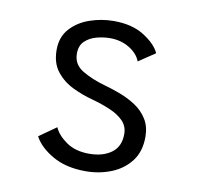

<svg xmlns="http://www.w3.org/2000/svg" viewBox="-64 -579 679 657"><g transform="rotate(10 275.0 -250.5)"><path d="M274 11Q205.5 11 158.8 -16Q112 -43 93.5 -78.5L153 -120.5Q164.5 -94 196 -72Q227.5 -50 275.5 -50Q323 -50 352.8 -71.8Q382.5 -93.5 382.5 -137Q382.5 -164 364.8 -182.2Q347 -200.5 317.5 -213Q288 -225.5 253.5 -235Q219 -244 184.8 -260.5Q150.5 -277 127.5 -306Q104.5 -335 104.5 -381Q104.5 -426 130.8 -455Q157 -484 197.5 -498Q238 -512 280.5 -512Q345 -512 386.8 -485.2Q428.5 -458.5 442 -428.5L384.5 -390Q374.5 -416.5 345.2 -434.2Q316 -452 278 -452Q256 -452 232 -445.8Q208 -439.5 191.5 -424Q175 -408.5 175 -380.5Q175 -343 208 -323Q241 -303 288.5 -289.5Q314.5 -282.5 343.5 -271.5Q372.5 -260.5 398 -243.8Q423.5 -227 439.5 -201.5Q455.5 -176 455.5 -140Q455.5 -89 429.8 -55.5Q404 -22 362.5 -5.5Q321 11 274 11Z"/></g></svg>

Font: Trispace SemiCondensed Light
Style: Regular
Weight: 300
Width: 4
Designer: Tyler Finck
Foundry: Etcetera Type Company
Version: Version 1.210; ttfautohint (v1.8.3)